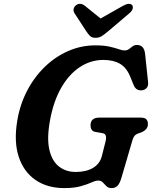

<svg xmlns="http://www.w3.org/2000/svg" viewBox="-20 -946 778 982"><path d="M467.5 -714Q511 -714 540 -707.5Q569 -701 587 -694.5Q605 -688 616 -688Q630.5 -688 639.8 -695Q649 -702 658 -709Q667 -716 681 -716Q718.5 -716 722.5 -666.5L737.5 -525Q739 -505 729.2 -495.2Q719.5 -485.5 706 -484Q674.5 -481 662.5 -513.5L647.5 -550.5Q628 -600 593.8 -619.8Q559.5 -639.5 509 -639.5Q443.5 -639.5 387.8 -602.5Q332 -565.5 292.5 -496Q253 -426.5 235.5 -329Q219 -238 232.5 -180Q246 -122 281.8 -94.2Q317.5 -66.5 367.5 -66.5Q420 -66.5 455.2 -87Q490.5 -107.5 501 -148L520 -223.5Q529.5 -261.5 504 -265L467 -271.5Q454 -274 448.5 -283.2Q443 -292.5 443 -304.5Q443 -344.5 488 -344.5H698.5Q721.5 -344.5 729.2 -335Q737 -325.5 736.5 -309.5Q736 -295 726.8 -285Q717.5 -275 704.5 -269.5L687 -263.5Q674 -258.5 667.8 -250.8Q661.5 -243 657.5 -229.5L601.5 -38Q593 -8.5 581.5 3.8Q570 16 550.5 16Q534 16 524.2 6.2Q514.5 -3.5 505.8 -13Q497 -22.5 482.5 -22.5Q469.5 -22.5 448.5 -13Q427.5 -3.5 393.8 6.2Q360 16 309 16Q221.5 16 161.2 -25.8Q101 -67.5 75.8 -144.2Q50.5 -221 68 -327Q81.5 -410 118 -480.5Q154.5 -551 208.5 -603.5Q262.5 -656 328.8 -685Q395 -714 467.5 -714ZM535.5 -788Q516.5 -772 501.8 -762.2Q487 -752.5 468.5 -752.5Q450 -752.5 440.2 -762.2Q430.5 -772 420 -788L361 -878.5Q353.5 -891 357.2 -902.5Q361 -914 369.5 -920Q390.5 -934.5 414 -916.5L494.5 -851.5L609.5 -916.5Q642.5 -934.5 655.5 -920Q661 -914 658.8 -902.5Q656.5 -891 642 -878.5Z"/></svg>

Font: Fraunces 9pt SuperSoft SemiBold
Style: Italic
Weight: 600
Italic angle: -16°
Version: Version 1.000;[0bf87f6ff]